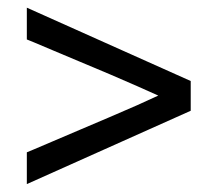

<svg xmlns="http://www.w3.org/2000/svg" viewBox="-20 -587 567 493"><path d="M469.7 -379V-302.6L48.9 -114.3V-195.9Q48.9 -195.9 67.4 -203.6Q85.8 -211.3 116.7 -224.6Q147.6 -237.8 185.2 -253.8Q222.9 -269.7 260.9 -286Q298.9 -302.2 331.8 -316.7Q364.7 -331.3 386.4 -341.6Q365.7 -351.1 332.7 -365.6Q299.7 -380.2 261.7 -396.4Q223.7 -412.6 186 -428.2Q148.4 -443.8 117.5 -457Q86.6 -470.3 67.8 -478Q48.9 -485.7 48.9 -485.7V-567.3Z"/></svg>

Font: Hind Variable Light
Style: Regular
Weight: 300
Designer: Manushi Parikh, Satya Rajpurohit
Foundry: Indian Type Foundry
Version: Version 3.000